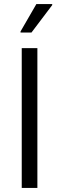

<svg xmlns="http://www.w3.org/2000/svg" viewBox="-20 -925 291 945"><path d="M87 0V-688H164V0ZM81 -765V-770L159 -905H237V-900L135 -765Z"/></svg>

Font: Saira SemiCondensed
Style: Regular
Weight: 400
Width: 4
Designer: Hector Gatti with collaboration of the Omnibus-Type team
Foundry: Omnibus-Type
Version: Version 1.101